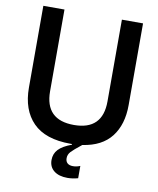

<svg xmlns="http://www.w3.org/2000/svg" viewBox="-103 -842 933 1136"><g transform="rotate(10 364.0 -274.0)"><path d="M536 -763H663V-272Q663 -155 606.5 -82Q550 -9 434 8Q387 45 371.5 62Q356 79 356 101Q356 120 367.5 130.5Q379 141 401 141Q423 141 444 132V206Q410 215 381 215Q329 215 299.5 191.5Q270 168 270 127Q270 89 294.5 63Q319 37 373 17V13H364Q212 13 138 -62.5Q64 -138 64 -272V-763H191V-272Q191 -100 364 -100Q536 -100 536 -272Z"/></g></svg>

Font: Open Sauce Sans SemiBold
Style: Regular
Weight: 600
Designer: Alfredo Marco Pradil
Foundry: Creative Sauce Fz LLC
Version: Version 1.477